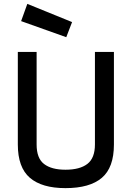

<svg xmlns="http://www.w3.org/2000/svg" viewBox="-20 -962 680 991"><path d="M169 -216Q169 -145 207.5 -115.5Q246 -86 318 -86Q392 -86 431 -116Q470 -146 470 -216V-694H568V-216Q568 -97 505.5 -44Q443 9 318 9Q196 9 134 -44.5Q72 -98 72 -216V-694H169ZM121 -942 352 -848 322 -770 89 -853Z"/></svg>

Font: TitilliumText22L Lt
Style: Medium
Weight: 500
Designer: Campivisivi
Foundry: Campivisivi
Version: 1.000